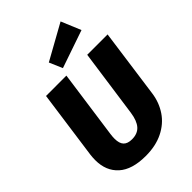

<svg xmlns="http://www.w3.org/2000/svg" viewBox="-280 -1078 1213 1213"><g transform="rotate(-45 326.5 -472.0)"><path d="M589 -232Q579 -160 540.5 -103Q502 -46 436 -13.5Q370 19 281 19Q159 19 97.5 -36.5Q36 -92 36 -188Q36 -211 39 -235L103 -695H285L221 -238Q218 -216 218 -198Q218 -156 236.5 -136.5Q255 -117 294 -117Q344 -117 371 -147.5Q398 -178 407 -241L471 -695H653ZM556 -831 303 -744 265 -832 501 -963Z"/></g></svg>

Font: Trujillo ExtraBold
Style: Italic
Weight: 800
Italic angle: -8°
Designer: Fira Sans original fonts by bBox Type GmbH, Carrois Corporate GbR, & Edenspiekermann AG / Changes by Cristiano Sobral
Foundry: Fira Sans original fonts by bBox Type GmbH, Carrois Corporate GbR, & Edenspiekermann AG / Changes by Cristiano Sobral
Version: Version 4.301;July 28, 2020;FontCreator 13.0.0.2655 64-bit